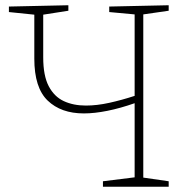

<svg xmlns="http://www.w3.org/2000/svg" viewBox="-20 -713 722 733"><path d="M624 -21V0H373V-21L494 -36V-319Q440 -300 390.5 -290Q341 -280 300 -280Q213 -280 162 -329Q111 -378 111 -489V-657L14 -667V-688L241 -693V-672L145 -657V-494Q145 -424 166 -384Q187 -344 223.5 -327Q260 -310 308 -310Q350 -310 397.5 -320.5Q445 -331 494 -347V-658L397 -667V-688L624 -693V-672L527 -658V-35Z"/></svg>

Font: Bitter ExtraLight
Style: Regular
Weight: 200
Designer: Sol Matas, and Bitter project Authors
Foundry: Sol Matas
Version: Version 2.001